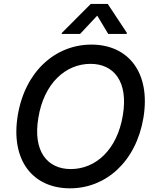

<svg xmlns="http://www.w3.org/2000/svg" viewBox="-20 -969 808 998"><path d="M396.3 -792.6 485.4 -887.8 542.6 -792.6H638.5L639.6 -797.9L540.1 -948.5H451.7L301.5 -797.9L300.4 -792.6ZM725.5 -356.5C764.6 -592.7 646 -737.2 455.3 -737.2C269.2 -737.2 110.8 -599.4 72.4 -370C33.4 -134.2 152 9.9 344.1 9.9C529.1 9.9 686.8 -127.1 725.5 -356.5ZM618.6 -370C589.1 -189.6 476.6 -90.2 347.7 -90.2C226.2 -90.2 149.9 -182.5 179.3 -356.5C208.5 -536.9 321.7 -637.1 450.6 -637.1C572.4 -637.1 647.7 -544 618.6 -370Z"/></svg>

Font: TID UI Medium
Style: Italic
Weight: 500
Italic angle: -9.39999°
Designer: The TID Project Authors
Foundry: Bakken & Bæck
Version: Version 1.001;hotconv 1.0.109;makeotfexe 2.5.65596